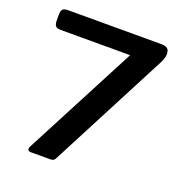

<svg xmlns="http://www.w3.org/2000/svg" viewBox="-124 -787 841 893"><g transform="rotate(20 296.5 -340.0)"><path d="M110 -12Q110 -18 114 -25L405 -582H62Q43 -582 36 -590Q29 -598 29 -617V-647Q29 -665 36 -672.5Q43 -680 62 -680H521Q545 -680 554.5 -672Q564 -664 564 -644Q564 -631 557.5 -615Q551 -599 543 -585Q535 -571 533 -566L246 -14Q242 -6 236.5 -3Q231 0 221 0H124Q110 0 110 -12Z"/></g></svg>

Font: Mitr
Style: Regular
Weight: 400
Designer: Thanarat Vachiruckul
Foundry: Cadson Demak
Version: Version 1.002